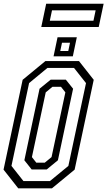

<svg xmlns="http://www.w3.org/2000/svg" viewBox="-22 -1036 590 1056"><path d="M78.5 0 -2.5 -103 102.5 -597 227.5 -700H412.5L493.5 -597L388.5 -103L263.5 0ZM107 -40H252.5L354 -123.5L451 -579L385 -662.5H239L138 -579L41 -123.5ZM152 -104 112 -154.5 195.5 -548 257 -598H340L380 -548L296.5 -154.5L235 -104ZM177.5 -141.5H224.5L261.5 -172L337.5 -528L313.5 -558.5H266.5L229.5 -528L153.5 -172ZM272.5 -726 294.5 -831H400.5L378.5 -726ZM309.5 -755.5H353.5L363 -801H319ZM205 -887.5 232 -1015.5H548L521 -887.5ZM252 -922H492L504 -979H264Z"/></svg>

Font: Tourney Condensed Regular
Style: Italic
Weight: 400
Width: 3
Italic angle: -12°
Designer: Tyler Finck
Foundry: Etcetera Type Co
Version: Version 1.010; ttfautohint (v1.8.3)